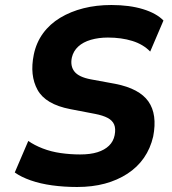

<svg xmlns="http://www.w3.org/2000/svg" viewBox="-20 -736 687 767"><path d="M288 11Q236 11 188.5 4.5Q141 -2 102.5 -15.5Q64 -29 39 -47L93 -173Q117 -156 150.5 -143Q184 -130 222.5 -124.5Q261 -119 300 -119Q341 -119 369.5 -128Q398 -137 415.5 -154Q433 -171 438 -196Q443 -222 436 -238.5Q429 -255 410 -265Q391 -275 360 -281L261 -300Q162 -319 130 -377Q98 -435 115 -518Q125 -566 152 -603Q179 -640 220.5 -665Q262 -690 313.5 -703Q365 -716 425 -716Q497 -716 551 -699.5Q605 -683 633 -654L580 -530Q552 -559 508.5 -572.5Q465 -586 411 -586Q374 -586 343 -577Q312 -568 292.5 -550Q273 -532 267 -506Q260 -472 277.5 -450Q295 -428 343 -419L441 -401Q537 -382 573 -330.5Q609 -279 592 -191Q581 -143 555 -105.5Q529 -68 489 -42Q449 -16 399 -2.5Q349 11 288 11Z"/></svg>

Font: Nunito Sans 7pt SemiCondensed ExtraBold
Style: Italic
Weight: 800
Width: 4
Italic angle: -9°
Designer: Vernon Adams
Foundry: Vernon Adams
Version: Version 3.101;gftools[0.9.27]